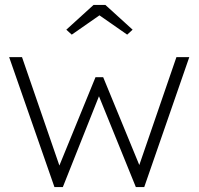

<svg xmlns="http://www.w3.org/2000/svg" viewBox="-20 -756 803 776"><path d="M200 0 17 -525H69L220 -87L366 -444H397L543 -89L693 -525H745L563 0H529L380 -367L234 0ZM270 -616 248 -636 358 -736H406L516 -636L494 -616L382 -694Z"/></svg>

Font: Readex Pro ExtraLight
Style: Regular
Weight: 200
Designer: Bonnie Shaver-Troup, Thomas Jockin
Foundry: Lexend
Version: Version 1.203; ttfautohint (v1.8.3)